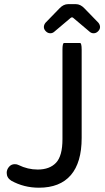

<svg xmlns="http://www.w3.org/2000/svg" viewBox="-20 -877 495 908"><path d="M187.5 -749Q187.5 -759.8 195.3 -769.5L261.7 -837.9Q280.3 -857.4 301.8 -857.4H338.9Q360.4 -857.4 378.9 -837.9L445.3 -769.5Q453.1 -759.8 453.1 -749Q453.1 -738.3 443.8 -729Q434.6 -719.7 422.9 -719.7Q412.1 -719.7 404.3 -726.6L328.1 -791Q325.2 -794.9 320.3 -794.9Q316.4 -794.9 312.5 -791L236.3 -726.6Q228.5 -719.7 217.8 -719.7Q206.1 -719.7 196.8 -729Q187.5 -738.3 187.5 -749ZM33.2 -22.5Q11.7 -36.1 11.7 -59.6Q11.7 -75.2 22.5 -87.9Q33.2 -100.6 49.8 -100.6Q60.5 -100.6 67.4 -96.7Q111.3 -75.2 158.2 -75.2Q214.8 -75.2 245.1 -107.4Q275.4 -139.6 275.4 -218.8V-641.6Q275.4 -673.8 283.2 -673.8H358.4Q366.2 -673.8 366.2 -641.6V-224.6Q366.2 -108.4 314.9 -48.8Q263.7 10.7 164.1 10.7Q92.8 10.7 33.2 -22.5Z"/></svg>

Font: YuPearl-Regular
Style: Regular
Weight: 400
Designer: Max Yao
Foundry: Max-Everyday
Version: Version 1.011; ttfautohint (v1.8.3)